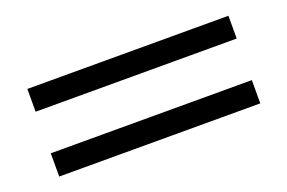

<svg xmlns="http://www.w3.org/2000/svg" viewBox="-49 -535 805 538"><g transform="rotate(-20 353.5 -265.5)"><path d="M54.2 -396H653.8V-328.1H54.2ZM54.2 -204.1H653.8V-134.8H54.2Z"/></g></svg>

Font: Oakes Grotesk
Style: Medium
Weight: 500
Designer: Samuel Oakes
Foundry: Samuel Oakes
Version: Version 1.0 | wf-rip DC20170320